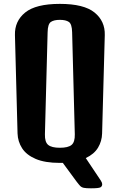

<svg xmlns="http://www.w3.org/2000/svg" viewBox="-20 -851 630 1010"><path d="M294.9 5.9Q216.3 5.9 167.5 -15.1Q118.7 -36.1 96.2 -71.3Q73.7 -106.4 72.3 -148.9L58.6 -666.5Q56.6 -739.7 112.5 -785.2Q168.5 -830.6 294.9 -830.6Q421.4 -830.6 477.3 -785.2Q533.2 -739.7 531.2 -666.5L517.1 -148.9Q516.1 -108.4 495.8 -74.5Q475.6 -40.5 431.2 -19.5L491.2 70.3Q502.9 87.4 510.3 98.9Q517.6 110.4 517.6 117.7Q517.6 129.4 508.3 134.5Q499 139.6 458.5 139.6Q433.6 139.6 421.4 137.2Q409.2 134.8 401.6 127Q394 119.1 382.3 103.5L310.5 5.9Q302.7 5.9 294.9 5.9ZM294.9 -73.7Q338.4 -73.7 356.4 -88.6Q374.5 -103.5 373.5 -144.5L359.4 -681.6Q358.4 -724.6 342.3 -735.6Q326.2 -746.6 294.9 -746.6Q263.7 -746.6 247.6 -735.6Q231.4 -724.6 230.5 -681.6L216.3 -144.5Q215.3 -103.5 233.6 -88.6Q252 -73.7 294.9 -73.7Z"/></svg>

Font: Denk One
Style: Regular
Weight: 400
Designer: Irina Smirnova, Eben Sorkin
Foundry: Sorkin Type Co.f
Version: Version 1.004; ttfautohint (v1.8.4.7-5d5b);gftools[0.9.23]